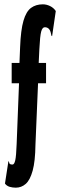

<svg xmlns="http://www.w3.org/2000/svg" viewBox="-20 -693 290 888"><path d="M53 175Q38 175 24.5 171Q11 167 3 156L19 52Q22 54 23 61Q24 68 38 68Q46 68 50.5 48.5Q55 29 57 -27L68 -308H34V-402H70L73 -475Q76 -554 88.5 -597Q101 -640 123.5 -656.5Q146 -673 178 -673Q195 -673 211.5 -665Q228 -657 238 -642L221 -526Q217 -526 216 -536Q211 -567 187 -567Q176 -567 170.5 -547Q165 -527 162 -465L159 -402H193V-308H156L144 -24Q143 53 131 96.5Q119 140 99 157.5Q79 175 53 175Z"/></svg>

Font: Inconsolata UltraCondensed Black
Style: Regular
Weight: 900
Width: 1
Monospace: yes
Designer: Raph Levien, Cyreal, Brenton Simpson
Foundry: Raph Levien, Cyreal, Google
Version: Version 3.001; ttfautohint (v1.8.2.53-6de2)